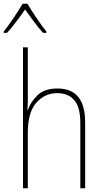

<svg xmlns="http://www.w3.org/2000/svg" viewBox="-39 -1015 559 1035"><path d="M-1 -838Q23 -864 50 -900Q77 -936 96 -964Q117 -935 142.5 -900Q168 -865 193 -838H211V-845Q192 -868 160 -915Q128 -962 109 -995H83Q65 -964 34 -918Q3 -872 -19 -845V-838ZM111 0V-300Q111 -410 157 -461.5Q203 -513 270 -513Q327 -513 360.5 -476Q394 -439 394 -353V0H420V-356Q420 -538 271 -538Q200 -538 162.5 -501Q125 -464 111 -421H109Q110 -440 110.5 -456Q111 -472 111 -494V-760H85V0Z"/></svg>

Font: Noto Sans Mono UI Condensed Thin
Style: Regular
Weight: 250
Width: 3
Designer: Monotype Design team
Foundry: Monotype Imaging Inc.
Version: 1.000